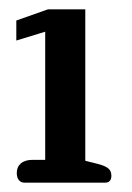

<svg xmlns="http://www.w3.org/2000/svg" viewBox="-20 -781 284 412"><path d="M16 -410Q16 -423 25 -430.5Q34 -438 50 -438H77V-713L15 -694V-737L83 -761H163V-436L191 -429Q206 -425 212.5 -419.5Q219 -414 219 -404Q219 -389 205 -389H33Q25 -389 20.5 -394.5Q16 -400 16 -410Z"/></svg>

Font: Maitree SemiBold
Style: Regular
Weight: 600
Designer: CadsonDemak Team
Foundry: CadsonDemak
Version: Version 1.001